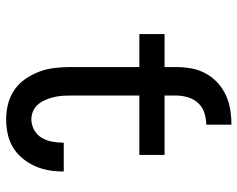

<svg xmlns="http://www.w3.org/2000/svg" viewBox="-96 -688 791 640"><g transform="rotate(90 300.0 -367.5)"><path d="M203 -559Q203 -584 207.5 -609Q212 -634 224 -656.5Q236 -679 255 -696.5Q274 -714 297 -724.5Q320 -735 345 -739Q370 -743 395 -743V-659Q376 -659 356.5 -653Q337 -647 323.5 -632.5Q310 -618 304 -598.5Q298 -579 298 -559ZM377 8Q351 8 325.5 1.5Q300 -5 278.5 -20Q257 -35 242 -57Q227 -79 218 -103.5Q209 -128 206 -154Q203 -180 203 -206V-436H93V-520H203V-559H298V-520H496V-436H298V-206Q298 -192 299 -178Q300 -164 303.5 -150Q307 -136 312.5 -123Q318 -110 327 -99Q336 -88 349.5 -82Q363 -76 377 -76Q395 -76 412 -85Q429 -94 438.5 -110Q448 -126 451.5 -144.5Q455 -163 455 -181V-184H551V-179Q551 -155 546.5 -131Q542 -107 532 -85.5Q522 -64 506 -45Q490 -26 469.5 -14Q449 -2 425 3Q401 8 377 8Z"/></g></svg>

Font: Iosevka Medium Extended
Style: Regular
Weight: 500
Width: 7
Monospace: yes
Designer: Belleve Invis
Foundry: Belleve Invis
Version: Version 32.5.0; ttfautohint (v1.8.4)